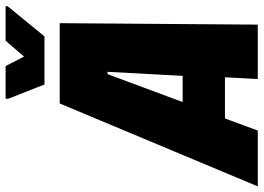

<svg xmlns="http://www.w3.org/2000/svg" viewBox="-196 -772 916 667"><g transform="rotate(-90 261.5 -438.0)"><path d="M-52 0 236 -688H515L510 0H321L327 -114H184L142 0ZM241 -261H332L346 -522H338ZM302 -741 252 -868 253 -876H366L399 -812L454 -876H575L573 -868L469 -741Z"/></g></svg>

Font: Saira SemiCondensed Black
Style: Italic
Weight: 900
Width: 4
Italic angle: -12°
Designer: Hector Gatti with collaboration of the Omnibus-Type team
Foundry: Omnibus-Type
Version: Version 1.101